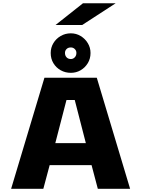

<svg xmlns="http://www.w3.org/2000/svg" viewBox="-20 -1190 890 1210"><path d="M800 0H596.5L557 -149.5H293L253 0H50L260 -700H590ZM399 -560 328.5 -288H521L451 -560ZM426.5 -731Q391.5 -731 362.5 -747.2Q333.5 -763.5 316.5 -791.8Q299.5 -820 299.5 -856Q299.5 -890 316.5 -918.2Q333.5 -946.5 362.5 -963.2Q391.5 -980 426.5 -980Q460 -980 488 -963.2Q516 -946.5 533.2 -918.2Q550.5 -890 550.5 -856Q550.5 -820 533.2 -791.8Q516 -763.5 488 -747.2Q460 -731 426.5 -731ZM426.5 -818Q441 -818 451.2 -828.8Q461.5 -839.5 461.5 -856.5Q461.5 -871 451.2 -881Q441 -891 426.5 -891Q409.5 -891 399.5 -881Q389.5 -871 389.5 -856.5Q389.5 -839.5 399.5 -828.8Q409.5 -818 426.5 -818ZM498 -1032.5H330L503 -1169.5H709Z"/></svg>

Font: Trispace SemiExpanded ExtraBold
Style: Regular
Weight: 800
Width: 6
Designer: Tyler Finck
Foundry: Etcetera Type Company
Version: Version 1.210; ttfautohint (v1.8.3)